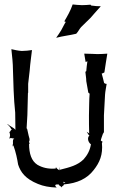

<svg xmlns="http://www.w3.org/2000/svg" viewBox="-20 -818 518 859"><path d="M13 -262C17 -259 22 -253 26 -248C27 -245 30 -239 34 -239C32 -239 28 -235 27 -233V-232C26 -231 23 -227 22 -227V-226C23 -226 24 -221 24 -220L25 -212C25 -208 23 -201 21 -199L22 -198C27 -203 37 -198 44 -198C43 -197 41 -196 40 -195C37 -190 38 -182 38 -174C38 -172 37 -169 37 -166C38 -166 39 -167 40 -167C51 -137 57 -107 61 -82C72 -48 93 -18 150 5C174 15 201 20 233 21V20C232 20 231 18 230 17C225 12 225 6 242 7H243C241 8 246 13 253 17C254 18 255 20 256 21C256 13 265 15 266 7C326 2 370 -19 399 -57C426 -91 441 -126 436 -178C437 -180 438 -183 439 -184C439 -184 433 -187 431 -189C431 -191 432 -193 432 -194V-195L433 -197V-198L442 -224C442 -225 443 -225 443 -226C443 -225 443 -225 444 -224V-221H445V-302L450 -395C451 -410 455 -428 457 -442V-443C455 -442 449 -444 447 -446H446C443 -462 438 -476 435 -489C438 -489 443 -492 447 -494C451 -523 456 -551 460 -577V-578C446 -577 431 -576 416 -576L392 -577C380 -577 368 -578 357 -578V-577C359 -564 361 -553 363 -541H364C366 -542 370 -543 371 -544C369 -530 367 -515 366 -500C365 -499 363 -497 362 -497V-496C363 -483 366 -469 366 -455L375 -404C376 -403 379 -400 381 -399C380 -387 379 -368 379 -354L378 -302C378 -274 378 -246 379 -220C379 -222 370 -227 369 -228H368C372.5 -223.5 373.7 -215.2 380 -212C367.6 -199.6 376.2 -180 386 -173L387 -174C383 -145 370 -123 354 -105C326 -78 294 -70 246 -58V-56C244 -57 231 -65 231 -70H230C230 -69 230 -66 229 -64C196 -61 169 -68 147 -81C121 -98 110 -130 110 -175H111C116 -173 111 -177 110 -183V-184C111 -186 112 -189 112 -190C114 -193 111 -196 111 -196H112V-197L108 -212L102 -239C102 -240 100 -244 99 -244C100 -270 103 -297 103 -324L105 -402C105 -402 105 -403 106 -403V-443L113 -504C115 -534 120 -566 123 -593V-594C110 -592 92 -590 77 -590C61 -591 44 -595 31 -598V-597C34 -568 38 -535 38 -504L41 -413C42 -380 45 -344 48 -314L49 -237C42 -247 23 -254 14 -263ZM35 -165H36C36 -165 36 -166 37 -166C37 -167 36 -168 36 -169C36 -167 36 -166 35 -165ZM35 -173C35 -173 36 -175 36 -171V-169C35 -171 35 -172 35 -173ZM37 -162H38C38 -163 37 -165 37 -166ZM232 -649C261 -657 293 -660 321 -667C329 -675 335 -688 343 -697L385 -738C400 -756 416 -773 431 -790C418 -790 403 -791 390 -793H389C388 -793 385 -796 385 -797H384C374 -796 359 -795 348 -795H346C333 -795 317 -797 306 -798H305C296 -771 281 -745 268 -723V-722C269 -722 271 -721 272 -721C273 -720 274 -720 275 -719C274 -719 273 -718 272 -717L254 -683C247 -671 239 -660 232 -650ZM244 -58C244 -58 247 -67 249 -72C248 -68 247 -62 246 -58ZM263 -5C265 -4 268 -3 270 -2C274 -1 274 -2 269 0C268 1 266 1 265 2C265 0 264 -3 263 -5Z"/></svg>

Font: Charger Mayhem
Style: Regular
Weight: 400
Designer: Jasper
Foundry: Cannot Into Space Fonts
Version: Version 0.98